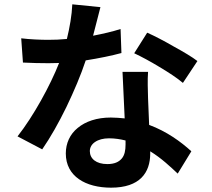

<svg xmlns="http://www.w3.org/2000/svg" viewBox="-20 -820 980 887"><path d="M716 -511C758 -486 798 -460 825 -437L892 -538C869 -556 827 -581 783 -605C740 -630 694 -654 660 -669L600 -574C632 -559 675 -536 716 -511ZM419 -164C435 -175 457 -181 484 -181C510 -181 536 -177 560 -171V-152C560 -126 556 -103 542 -87C529 -72 509 -62 476 -62C424 -62 395 -87 395 -122C395 -139 404 -154 419 -164ZM339 -229C303 -200 284 -158 284 -111C284 -5 376 47 493 47C626 47 674 -22 674 -111V-121C726 -89 768 -49 801 -18L864 -121C816 -165 750 -213 669 -243L664 -365C663 -408 661 -448 664 -488H546L551 -381L556 -273C535 -275 514 -277 492 -277C427 -277 375 -259 339 -229ZM287 -326C322 -399 354 -474 376 -541C439 -551 497 -563 541 -575L537 -686C500 -674 456 -664 410 -655L427 -721L444 -787L314 -800C312 -750 302 -693 289 -640C259 -637 231 -636 203 -636C168 -636 118 -638 78 -643L86 -531C127 -529 165 -528 204 -528L253 -529C212 -425 135 -284 61 -190L175 -130C213 -185 252 -254 287 -326Z"/></svg>

Font: GenSekiGothic2 TW B
Style: Regular
Weight: 700
Version: Version 2.100;PS 2.1;hotconv 16.6.51;makeotf.lib2.5.65220 DE